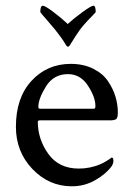

<svg xmlns="http://www.w3.org/2000/svg" viewBox="-20 -651 460 677"><path d="M219.7 -389.6Q168.9 -389.6 142.1 -346.2Q115.2 -302.7 115.2 -274.4Q115.2 -267.6 121.1 -267.6H311.5Q316.4 -267.6 316.4 -277.3Q316.4 -308.6 290 -349.1Q263.7 -389.6 219.7 -389.6ZM229.5 -425.8Q274.4 -425.8 308.6 -408.7Q342.8 -391.6 360.8 -364.7Q378.9 -337.9 387.2 -310.1Q395.5 -282.2 395.5 -254.9Q395.5 -235.4 389.6 -231Q383.8 -226.6 367.2 -226.6H121.1Q113.3 -226.6 113.3 -221.7Q113.3 -160.2 150.4 -108.4Q187.5 -56.6 257.8 -56.6Q278.3 -56.6 296.9 -60.5Q315.4 -64.5 328.6 -69.8Q341.8 -75.2 351.1 -80.6Q360.4 -85.9 367.2 -90.8L374 -95.7Q379.9 -95.7 379.9 -83Q379.9 -75.2 374 -65.4Q354.5 -38.1 316.4 -16.1Q278.3 5.9 233.4 5.9Q152.3 5.9 94.2 -55.2Q36.1 -116.2 36.1 -204.1Q36.1 -306.6 91.3 -366.2Q146.5 -425.8 229.5 -425.8ZM218.8 -566.4Q241.2 -586.9 271.5 -608.9Q301.8 -630.9 309.6 -630.9Q317.4 -630.9 317.4 -608.4Q317.4 -607.4 309.6 -599.6Q301.8 -591.8 288.1 -577.1Q274.4 -562.5 263.7 -548.8Q252 -533.2 228.5 -495.1Q223.6 -486.3 219.7 -486.3Q215.8 -486.3 210.9 -495.1Q198.2 -516.6 174.8 -545.9Q162.1 -561.5 143.6 -582.5Q125 -603.5 122.1 -608.4Q122.1 -630.9 130.9 -630.9Q138.7 -630.9 168 -608.9Q197.3 -586.9 218.8 -566.4Z"/></svg>

Font: Crimson Text
Style: Regular
Weight: 400
Version: Version 0.13